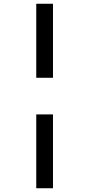

<svg xmlns="http://www.w3.org/2000/svg" viewBox="-20 -892 475 1022"><path d="M262 -872H173V-478H262ZM262 -283H173V110H262Z"/></svg>

Font: Glow Sans SC Normal Medium
Style: Regular
Weight: 600
Designer: Ryoko NISHIZUKA (kana, bopomofo & ideographs); Paul D. Hunt (Latin, Greek & Cyrillic); Sandoll Communications, Soo-young
Version: Version 0.93